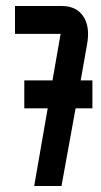

<svg xmlns="http://www.w3.org/2000/svg" viewBox="-20 -620 338 640"><path d="M288 -352V-259H232L185 0H94L139 -259H61V-352H155L182 -507H30V-600H186Q235 -600 258 -565Q281 -530 270 -471L249 -352Z"/></svg>

Font: Karantina
Style: Regular
Weight: 400
Designer: Rony Koch
Foundry: Rony Koch
Version: Version 1.000; ttfautohint (v1.8.3)